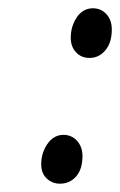

<svg xmlns="http://www.w3.org/2000/svg" viewBox="-20 -445 286 457"><path d="M201.2 -425.3Q220.2 -425.3 233.2 -411.4Q246.1 -397.5 246.1 -375Q246.1 -343.3 230.7 -325.2Q215.3 -307.1 193.4 -307.1Q173.3 -307.1 160.9 -320.6Q148.4 -334 148.4 -355Q148.4 -385.3 166 -408.2Q180.2 -425.3 201.2 -425.3ZM131.3 -124Q150.4 -124 163.3 -109.9Q176.3 -95.7 176.3 -73.7Q176.3 -42 161.1 -24.9Q146 -7.8 123 -7.8Q104 -7.8 91.1 -20.3Q78.1 -32.7 78.1 -53.7Q78.1 -84 96.2 -106.9Q110.4 -124 131.3 -124Z"/></svg>

Font: ML-NILA03
Style: Regular
Weight: 400
Designer: CLT@C-DIT
Version: Version ML-NILA03 1.0